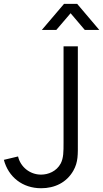

<svg xmlns="http://www.w3.org/2000/svg" viewBox="-20 -960 534 994"><path d="M193 14.5C263.5 14.5 324.5 -15 359.5 -76C385.5 -121.5 383 -161.5 383 -221.5V-720H309V-221.5C309 -174.5 309 -142.5 294.5 -114C272.5 -72.5 229.5 -56 192.5 -56C133.5 -56 85.5 -97 73.5 -150L0 -132.5C23.5 -43.5 96.5 14.5 193 14.5ZM196.5 -805H271.5L345.5 -891.5L419 -805H494L379.5 -940H311.5Z"/></svg>

Font: Eudonet
Style: Regular
Weight: 400
Designer: Mikhail Sharanda
Foundry: Mikhail Sharanda
Version: Version 4.503;Glyphs 3.1.2 (3151)